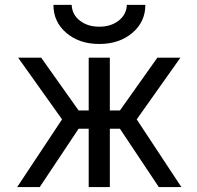

<svg xmlns="http://www.w3.org/2000/svg" viewBox="-20 -759 801 781"><path d="M340.8 2V-235.4H299.8L141.6 2H49.8L232.4 -273.4L53.7 -524.4H147.5L299.8 -309.6H340.8V-524.4H426.8V-309.6H467.8L620.1 -524.4H713.9L536.1 -273.4L717.8 2H626L467.8 -235.4H426.8V2ZM197.3 -739.3H271.5Q273.4 -699.2 305.2 -674.8Q336.9 -650.4 383.8 -650.4Q430.7 -650.4 462.4 -674.8Q494.1 -699.2 496.1 -739.3H571.3Q571.3 -669.9 518.1 -625Q464.8 -580.1 383.8 -580.1Q302.7 -580.1 250 -625Q197.3 -669.9 197.3 -739.3Z"/></svg>

Font: Nasu
Style: Regular
Weight: 400
Designer: Ryoko NISHIZUKA (kana &amp; ideographs); Paul D. Hunt (Latin, Greek &amp; Cyrillic); Wenlong ZHANG (bopomofo); Sandoll C
Version: Version 2014.1215